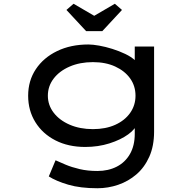

<svg xmlns="http://www.w3.org/2000/svg" viewBox="-20 -773 1041 1023"><path d="M499 230Q408 230 343.5 211Q279 192 240 167L276 81Q298 91 330 104.5Q362 118 404.5 128Q447 138 499 138Q557 138 602 115Q647 92 672.5 47.5Q698 3 698 -60V-121L709 -114Q703 -86 663 -57Q623 -28 563 -9Q503 10 434 10Q344 10 275.5 -25Q207 -60 168.5 -122Q130 -184 130 -263Q130 -343 171 -404.5Q212 -466 284.5 -501Q357 -536 451 -536Q474 -536 508 -530Q542 -524 578.5 -512.5Q615 -501 647.5 -485.5Q680 -470 700 -451Q720 -432 720 -410L698 -402V-525H801V-72Q801 5 775.5 62Q750 119 707 156Q664 193 610 211.5Q556 230 499 230ZM475 -85Q543 -85 594 -108Q645 -131 673.5 -171.5Q702 -212 702 -263Q702 -315 673.5 -355Q645 -395 594 -418.5Q543 -442 475 -442Q406 -442 351.5 -418.5Q297 -395 266 -354.5Q235 -314 235 -263Q235 -213 266 -172.5Q297 -132 351.5 -108.5Q406 -85 475 -85ZM439 -607 334 -720 372 -753 497 -680H467L592 -753L630 -720L525 -607Z"/></svg>

Font: Lexend Zetta
Style: Regular
Weight: 400
Designer: Bonnie Shaver-Troup, Thomas Jockin
Foundry: Lexend
Version: Version 1.007